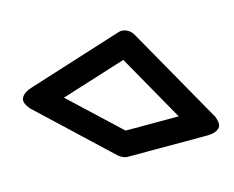

<svg xmlns="http://www.w3.org/2000/svg" viewBox="-55 -872 455 373"><g transform="rotate(-15 172.0 -686.0)"><path d="M6.8 -702.1Q5.4 -703.1 3.4 -705.1Q1.5 -707 -2.2 -712.6Q-5.9 -718.3 -6.3 -723.4Q-6.8 -728.5 -1.5 -734.4Q3.9 -740.2 16.1 -744.1L206.1 -804.2Q214.4 -807.1 222.9 -803.5Q231.4 -799.8 235.8 -792L342.8 -603Q343.8 -601.6 345.2 -599.1Q346.7 -596.7 348.4 -590.1Q350.1 -583.5 348.9 -578.6Q347.7 -573.7 340.8 -569.8Q334 -565.9 320.8 -565.9H161.1Q153.8 -565.9 144 -573.2ZM71.8 -709 170.9 -616.2H277.8L202.1 -750Z"/></g></svg>

Font: Trueno Black Outline
Style: Regular
Weight: 900
Width: 6
Designer: Julieta Ulanovsky
Foundry: Julieta Ulanovsky
Version: Version 3.001b | FøM Fix